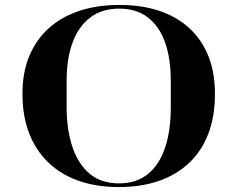

<svg xmlns="http://www.w3.org/2000/svg" viewBox="-20 -743 960 778"><path d="M461 15Q372 15 300 -10Q228 -35 177 -83.5Q126 -132 98.5 -202Q71 -272 71 -363Q71 -449 98.5 -515.5Q126 -582 177.5 -628.5Q229 -675 301.5 -699Q374 -723 464 -723Q554 -723 625.5 -699Q697 -675 747.5 -628.5Q798 -582 824.5 -515.5Q851 -449 851 -363Q851 -272 824.5 -202Q798 -132 747 -83.5Q696 -35 624 -10Q552 15 461 15ZM462 0Q533 0 579.5 -38Q626 -76 649 -145Q672 -214 672 -307V-416Q672 -506 649 -571Q626 -636 579.5 -672Q533 -708 463 -708Q393 -708 345.5 -672Q298 -636 274 -570.5Q250 -505 250 -416V-310Q250 -216 274 -146Q298 -76 344.5 -38Q391 0 462 0Z"/></svg>

Font: Kalnia SemiExpanded
Style: Regular
Weight: 400
Width: 6
Designer: Frida Medrano
Foundry: Frida Medrano
Version: Version 1.105